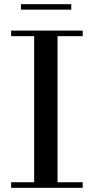

<svg xmlns="http://www.w3.org/2000/svg" viewBox="-20 -896 448 916"><path d="M33 0V-26.5H143V-723.5H33V-750H374.5V-723.5H254.5V-26.5H374.5V0ZM80 -850V-876H320V-850Z"/></svg>

Font: Bodoni Moda SC 9pt Medium
Style: Regular
Weight: 500
Designer: Owen Earl
Foundry: indestructible type
Version: Version 2.005